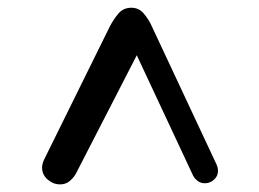

<svg xmlns="http://www.w3.org/2000/svg" viewBox="-20 -758 675 501"><path d="M136.7 -276.9Q118.7 -276.9 104.2 -289.6Q89.8 -302.2 89.8 -320.8Q89.8 -329.6 94.7 -340.8L266.6 -689Q275.9 -707 288.8 -722.4Q301.8 -737.8 322.8 -737.8Q342.3 -737.8 354.7 -723.1Q367.2 -708.5 374.5 -692.9L544.9 -329.1Q548.8 -320.3 548.8 -312Q548.8 -298.3 538.3 -289.1Q527.8 -279.8 514.6 -279.8Q503.4 -279.8 495.1 -286.4Q486.8 -293 482.9 -301.8L336.9 -613.8L177.7 -304.2Q171.4 -293.5 161.4 -285.2Q151.4 -276.9 136.7 -276.9Z"/></svg>

Font: Cutive
Style: Regular
Weight: 400
Version: Version 1.100; ttfautohint (v1.8.4.7-5d5b)